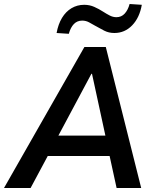

<svg xmlns="http://www.w3.org/2000/svg" viewBox="-53 -940 772 960"><path d="M-33 0 369 -705H476L653 0H530L487 -197L528 -160H148L205 -196L100 0ZM404 -571 224 -234 206 -262H502L480 -234L407 -571ZM291 -771 230 -775Q238 -819 257 -850.5Q276 -882 304.5 -899Q333 -916 368 -916Q395 -916 418.5 -905.5Q442 -895 462 -882Q479 -871 495.5 -862.5Q512 -854 529 -854Q554 -854 570.5 -872Q587 -890 595 -920L656 -916Q645 -852 608 -813.5Q571 -775 519 -775Q491 -775 468.5 -786.5Q446 -798 425 -810Q408 -820 392 -828.5Q376 -837 358 -837Q333 -837 316.5 -820Q300 -803 291 -771Z"/></svg>

Font: Nunito Sans 10pt SemiCondensed
Style: Bold Italic
Weight: 700
Width: 4
Italic angle: -9°
Designer: Vernon Adams
Foundry: Vernon Adams
Version: Version 3.101;gftools[0.9.27]